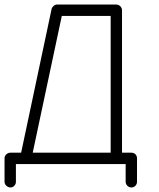

<svg xmlns="http://www.w3.org/2000/svg" viewBox="-20 -722 699 845"><path d="M26 103Q16 103 8 95.5Q0 88 0 78V-25Q0 -36 8 -43Q16 -50 26 -50H73L207 -682Q209 -690 216 -696Q223 -702 231 -702H491Q502 -702 509.5 -694.5Q517 -687 517 -676V-50H558Q569 -50 576 -43Q583 -36 583 -25V78Q583 88 576 95.5Q569 103 558 103Q548 103 540.5 95.5Q533 88 533 78V0H50V78Q50 88 43 95.5Q36 103 26 103ZM124 -50H467V-652H252Z"/></svg>

Font: Kurewa Gothic CJK TC Regular
Style: Regular
Weight: 400
Designer: Max Yao
Foundry: Max-Everyday
Version: Version 1.071; ttfautohint (v1.8.3)